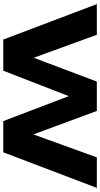

<svg xmlns="http://www.w3.org/2000/svg" viewBox="260 -870 610 1170"><g transform="rotate(90 565.0 -285.0)"><path d="M829 -103H770L939 -570H1125L908 0H718L534 -482H598L411 0H221L5 -570H192L362 -103H301L477 -570H656Z"/></g></svg>

Font: Unbounded SemiBold
Style: Regular
Weight: 600
Designer: Luke Prowse, Jean-Baptiste Morizot, Fátima Lázaro, Florian Runge
Foundry: NaN
Version: Version 1.700